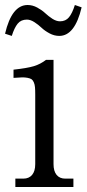

<svg xmlns="http://www.w3.org/2000/svg" viewBox="-24 -744 345 764"><path d="M189 -90.8Q189 -63 201.2 -48.1Q213.4 -33.2 235.8 -33.2H268.1V0H37.1V-33.2H68.8Q91.3 -33.2 103.8 -48.1Q116.2 -63 116.2 -90.8V-368.2Q116.2 -386.2 115.2 -397Q114.3 -407.7 110.6 -416.3Q106.9 -424.8 101.8 -428.5Q96.7 -432.1 85.7 -434.3Q74.7 -436.5 62.7 -436Q50.8 -435.5 29.8 -434.1V-466.8Q84 -472.7 110.6 -480.7Q137.2 -488.8 159.2 -505.9H189ZM-3.9 -609.9Q22.9 -724.1 85.9 -724.1Q105.5 -724.1 124.3 -713.9Q143.1 -703.6 155.8 -691.7Q168.5 -679.7 184.3 -669.4Q200.2 -659.2 214.8 -659.2Q237.3 -659.2 250.5 -675.3Q263.7 -691.4 273.9 -724.1L300.8 -714.8Q273.9 -601.1 211.9 -601.1Q191.9 -601.1 172.9 -611.3Q153.8 -621.6 141.4 -633.5Q128.9 -645.5 113 -655.8Q97.2 -666 83 -666Q59.6 -666 46.4 -649.9Q33.2 -633.8 22.9 -601.1Z"/></svg>

Font: LT Superior Serif
Style: Regular
Weight: 400
Designer: Daniel Lyons
Foundry: LyonsType
Version: Version 2.120;FEAKit 1.0